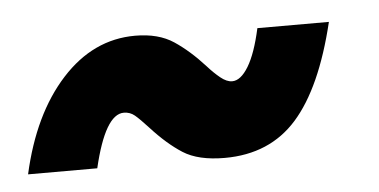

<svg xmlns="http://www.w3.org/2000/svg" viewBox="-30 -407 485 246"><g transform="rotate(-5 212.5 -284.0)"><path d="M158 -248Q147 -260 141 -265Q135 -270 127 -270Q103 -270 87 -202H-2Q15 -278 55.5 -322.5Q96 -367 150 -367Q180 -367 199.5 -354Q219 -341 238 -320Q246 -311 254 -304.5Q262 -298 269 -298Q280 -298 290 -314.5Q300 -331 307 -363H399Q379 -280 344 -240.5Q309 -201 251 -201Q217 -201 197.5 -213.5Q178 -226 158 -248Z"/></g></svg>

Font: Open Sauce Sans Black Italic
Style: Regular
Weight: 900
Italic angle: -10°
Designer: Alfredo Marco Pradil
Foundry: Creative Sauce Fz LLC
Version: Version 1.477